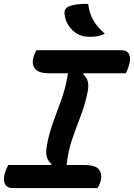

<svg xmlns="http://www.w3.org/2000/svg" viewBox="-20 -955 681 975"><path d="M475 0H45Q16 0 6 -19.5Q-4 -39 3 -69Q6 -83 11.5 -95Q17 -107 22 -117H239L242 -122Q225 -135 218 -157.5Q211 -180 218 -216Q230 -281 251.5 -339Q273 -397 294 -456Q315 -515 325 -583H230Q175 -583 157.5 -606.5Q140 -630 150 -664Q153 -676 157 -684.5Q161 -693 165 -700H595Q625 -700 635 -680.5Q645 -661 637 -631Q634 -618 629 -605.5Q624 -593 619 -583H405L402 -578Q419 -565 425.5 -542Q432 -519 424 -483Q410 -418 388 -361.5Q366 -305 346 -246.5Q326 -188 318 -117H410Q466 -117 483 -93.5Q500 -70 491 -36Q488 -24 484 -16Q480 -8 475 0ZM428 -935Q433 -889 453.5 -853Q474 -817 512 -784Q495 -775 477 -771.5Q459 -768 439 -768Q397 -768 372 -783Q317 -818 308 -881Q304 -909 327 -921Q361 -937 428 -935Z"/></svg>

Font: Recursive Mn Csl St SmB
Style: Italic
Weight: 600
Italic angle: -15°
Monospace: yes
Version: Version 1.079;hotconv 1.0.112;makeotfexe 2.5.65598; ttfautoh